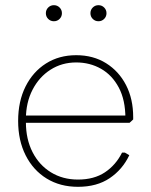

<svg xmlns="http://www.w3.org/2000/svg" viewBox="-20 -713 584 741"><path d="M281 8Q212 8 160 -24Q108 -56 79 -113.5Q50 -171 50 -246Q50 -322 78.5 -379Q107 -436 157.5 -468Q208 -500 274 -500Q340 -500 389.5 -469Q439 -438 466.5 -384.5Q494 -331 494 -261V-252L480 -239H64V-267H476L464 -256Q464 -327 438.5 -375Q413 -423 370 -447.5Q327 -472 274 -472Q219 -472 175 -444Q131 -416 105.5 -366.5Q80 -317 80 -254V-241Q80 -176 105.5 -126Q131 -76 176.5 -48Q222 -20 281 -20Q343 -20 385 -48Q427 -76 451 -124H462L479 -114Q453 -59 403.5 -25.5Q354 8 281 8ZM360 -631Q347 -631 338 -640Q329 -649 329 -662Q329 -675 338 -684Q347 -693 360 -693Q373 -693 382 -684Q391 -675 391 -662Q391 -649 382 -640Q373 -631 360 -631ZM188 -631Q175 -631 166 -640Q157 -649 157 -662Q157 -675 166 -684Q175 -693 188 -693Q201 -693 210 -684Q219 -675 219 -662Q219 -649 210 -640Q201 -631 188 -631Z"/></svg>

Font: Fustat ExtraLight
Style: Regular
Weight: 250
Designer: Mohamed Gaber, Khaled Hosny, Laura Garcia Mut
Foundry: Kief Type Foundry, Alif Type Foundry, Hard Type Foundry
Version: Version 1.007